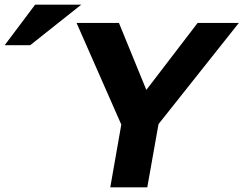

<svg xmlns="http://www.w3.org/2000/svg" viewBox="-147 -800 1040 820"><path d="M530 -270 873 -702H697L478 -416L361 -702H180L371 -268L324 0H482ZM-127 -607H-18L200 -780H3Z"/></svg>

Font: Geom Bold
Style: Bold Italic
Weight: 700
Italic angle: -10°
Version: Version 1.102